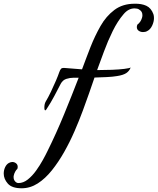

<svg xmlns="http://www.w3.org/2000/svg" viewBox="-193 -762 846 1030"><path d="M-77 248Q-129 248 -151 223Q-173 198 -173 169Q-173 151 -165.5 135Q-158 119 -145 112Q-135 107 -127 107Q-116 107 -107 114Q-98 121 -98 133Q-98 136 -98.5 138.5Q-99 141 -100 144Q-106 149 -111.5 159Q-117 169 -119 179Q-120 181 -120 184Q-120 187 -120 189Q-120 202 -112 211Q-104 220 -94 220Q-68 220 -44 201Q-20 182 0.5 153.5Q21 125 37 96Q53 67 63 46Q109 -47 150.5 -148Q192 -249 229 -345H201Q183 -345 163.5 -339Q144 -333 133 -313Q117 -282 98.5 -247Q80 -212 57 -177Q53 -170 50 -170Q45 -170 45 -185Q45 -203 51 -215Q66 -240 80.5 -270.5Q95 -301 107 -329Q119 -357 125 -375Q130 -389 135.5 -394Q141 -399 159 -397L247 -390Q259 -422 270.5 -452.5Q282 -483 293 -511Q316 -569 346 -622Q376 -675 420.5 -708.5Q465 -742 529 -742Q566 -743 592 -731Q618 -719 630 -686Q633 -677 633 -665Q633 -645 623 -624Q613 -603 596 -595Q591 -592 585 -591Q579 -590 574 -590Q561 -590 551 -597Q541 -604 541 -617Q541 -623 544 -630Q562 -643 569 -667Q570 -671 570.5 -674Q571 -677 571 -680Q571 -700 556 -709Q550 -714 543 -715.5Q536 -717 529 -717Q496 -717 470 -686Q438 -649 411.5 -595Q385 -541 364.5 -485Q344 -429 328 -386Q369 -386 407.5 -387.5Q446 -389 474 -392.5Q502 -396 508 -400Q501 -381 484.5 -370Q468 -359 435 -354Q412 -350 380 -348.5Q348 -347 314 -346L285 -262Q271 -222 251.5 -169Q232 -116 207 -58.5Q182 -1 151.5 53Q121 107 85.5 151.5Q50 196 9.5 222Q-31 248 -77 248Z"/></svg>

Font: Playball
Style: Regular
Weight: 400
Designer: Robert E. Leuschke
Foundry: Robert E. Leuschke
Version: Version 1.010